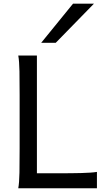

<svg xmlns="http://www.w3.org/2000/svg" viewBox="-20 -1011 567 1031"><path d="M287.6 -80.6Q323.7 -80.6 356 -80.8Q388.2 -81.1 415.5 -81.8Q442.9 -82.5 464.4 -84Q485.8 -85.4 500.5 -87.9V0H78.1Q83.5 -29.3 84.5 -84.7Q85.4 -140.1 85.4 -212.4V-500.5Q85.4 -572.8 84.5 -628.2Q83.5 -683.6 78.1 -712.9H178.2V-80.6ZM484.4 -991.2 279.3 -781.2H201.2L372.1 -991.2Z"/></svg>

Font: Andika Eur
Style: Regular
Weight: 400
Designer: Victor Gaultney, Annie Olsen, Julie Remington, Don Collingsworth, Eric Hays, Becca Hirsbrunner
Foundry: SIL International
Version: Version 5.000